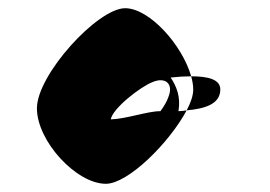

<svg xmlns="http://www.w3.org/2000/svg" viewBox="-20 -742 659 468"><path d="M70 -478C70 -398 166 -294 238 -294C292 -294 392 -393 435 -473C429 -472 422 -471 415 -471C421 -506 410 -532 396 -553C413 -555 430 -556 446 -556C424 -633 344 -722 285 -722C218 -722 70 -560 70 -478ZM250 -451C254 -477 321 -530 352 -542C383 -555 403 -538 391 -507C387 -495 380 -483 371 -471H370C340 -471 287 -452 250 -451ZM435 -473C479 -477 517 -488 517 -524C517 -549 486 -556 446 -556C449 -545 451 -534 451 -524C451 -509 445 -492 435 -473Z"/></svg>

Font: Ampere
Style: SCCnd
Weight: 400
Version: Version 1